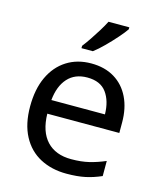

<svg xmlns="http://www.w3.org/2000/svg" viewBox="-115 -850 795 945"><g transform="rotate(15 282.0 -378.0)"><path d="M292 -546Q361 -546 410.5 -516Q460 -486 486.5 -431.5Q513 -377 513 -304V-251H146Q148 -160 192.5 -112.5Q237 -65 317 -65Q368 -65 407.5 -74.5Q447 -84 489 -102V-25Q448 -7 408 1.5Q368 10 313 10Q237 10 178.5 -21Q120 -52 87.5 -113.5Q55 -175 55 -264Q55 -352 84.5 -415Q114 -478 167.5 -512Q221 -546 292 -546ZM291 -474Q228 -474 191.5 -433.5Q155 -393 148 -321H421Q420 -389 389 -431.5Q358 -474 291 -474ZM426 -756Q414 -738 389 -709.5Q364 -681 335.5 -652.5Q307 -624 283 -606H225V-618Q240 -637 257.5 -663Q275 -689 292 -716.5Q309 -744 320 -766H426Z"/></g></svg>

Font: TSCustom
Style: Regular
Weight: 400
Designer: Monotype Design Team
Foundry: Monotype Imaging Inc.
Version: Version 2.004; ttfautohint (v1.8.3) -l 8 -r 50 -G 200 -x 14 